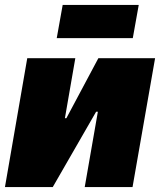

<svg xmlns="http://www.w3.org/2000/svg" viewBox="-24 -755 646 775"><path d="M-4 0H189L364 -304H371L318 0H511L602 -520H373L244 -278H238L280 -520H86ZM205 -601H512L536 -735H229Z"/></svg>

Font: Fixel Text 20240404 Black
Style: Italic
Weight: 900
Width: 4
Italic angle: -10°
Designer: AlfaBravo + MacPaw
Foundry: Kyrylo Tkachov, Marchela Mozhyna, Serhii Makarenko, Maria Weinstein, Zakhar Kryvoshyya
Version: Version 1.211;Glyphs 3.2 (3225)